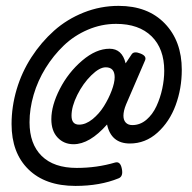

<svg xmlns="http://www.w3.org/2000/svg" viewBox="-20 -546 640 641"><path d="M18.6 -131.8Q18.6 -35.6 75 19.5Q131.3 74.7 231.9 74.7Q314 74.7 376 49.3Q392.1 43 386.7 17.1Q381.8 -8.3 364.3 -3.4Q303.2 14.6 236.3 14.6Q159.7 14.6 119.1 -25.4Q78.6 -65.4 78.6 -137.7Q78.6 -182.6 92.3 -229.5Q106 -276.4 132.1 -318.6Q158.2 -360.8 192.9 -394Q227.5 -427.2 273.2 -446.8Q318.8 -466.3 367.7 -466.3Q443.8 -466.3 486.1 -424.8Q528.3 -383.3 528.3 -309.6Q528.3 -280.8 521.7 -250Q515.1 -219.2 502.4 -191.7Q489.7 -164.1 468.8 -146.2Q447.8 -128.4 421.9 -128.4Q407.7 -128.4 399.9 -136.7Q392.1 -145 392.1 -159.7Q392.1 -175.8 400.9 -197.3L464.4 -344.7Q470.2 -358.9 449.2 -367.2Q427.7 -376 419.9 -365.2L399.4 -334.5Q387.7 -383.3 345.7 -383.3Q300.8 -383.3 254.4 -343.8Q208 -304.2 179.7 -249Q151.4 -193.8 151.4 -147.9Q151.4 -108.9 172.4 -86.7Q193.4 -64.5 225.6 -64.5Q279.3 -64.5 337.4 -130.4Q351.1 -66.9 413.6 -66.9Q465.3 -66.9 505.6 -103Q545.9 -139.2 566.4 -194.8Q586.9 -250.5 586.9 -313Q586.9 -408.7 530.3 -467.5Q473.6 -526.4 376 -526.4Q315.4 -526.4 259.5 -504.2Q203.6 -481.9 160.4 -443.4Q117.2 -404.8 85 -355Q52.7 -305.2 35.6 -247.6Q18.6 -189.9 18.6 -131.8ZM362.8 -288.1Q362.8 -270 352.8 -243.4Q342.8 -216.8 326.9 -191.4Q311 -166 288.6 -147.9Q266.1 -129.9 244.1 -129.9Q218.8 -129.9 218.8 -159.7Q218.8 -190.4 238 -229Q257.3 -267.6 284.7 -294.4Q312 -321.3 333 -321.3Q362.8 -321.3 362.8 -288.1Z"/></svg>

Font: Courier Prime Sans
Style: Regular
Weight: 300
Italic angle: -10°
Designer: Alan Dague-Greene
Foundry: Quote-Unquote Apps
Version: Version 3.23